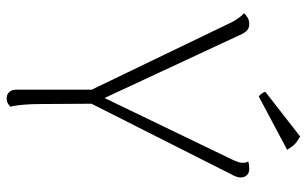

<svg xmlns="http://www.w3.org/2000/svg" viewBox="-188 -702 899 562"><g transform="rotate(90 261.0 -420.5)"><path d="M263 -227Q257 -228 252.5 -230.5Q248 -233 245 -236.5Q242 -240 240 -244L43 -653Q38 -662 31 -671.5Q24 -681 18 -686Q24 -692 31.5 -696.5Q39 -701 50 -701Q61 -701 67.5 -695.5Q74 -690 79 -680L275 -259L256 -256L446 -650Q456 -671 456 -680Q456 -685 455.5 -689.5Q455 -694 452 -698Q458 -700 462.5 -700.5Q467 -701 474 -701Q486 -701 492.5 -694Q499 -687 499 -675Q499 -669 496 -661.5Q493 -654 488 -645L282 -237ZM283 -256 284 -94Q284 -63 286 -39.5Q288 -16 292 -2Q288 2 282 5.5Q276 9 267 9Q256 9 249 1.5Q242 -6 242 -19V-254ZM418 -812 262 -729Q258 -731 253.5 -737.5Q249 -744 248 -748L379 -850Q386 -846 394 -840.5Q402 -835 407.5 -827.5Q413 -820 418 -812Z"/></g></svg>

Font: Arima ExtraLight
Style: Regular
Weight: 250
Designer: Joana Correia and Natanael Gama
Foundry: NDISCOVER
Version: Version 1.101;gftools[0.9.23]